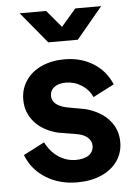

<svg xmlns="http://www.w3.org/2000/svg" viewBox="-55 -827 625 880"><g transform="rotate(-5 257.0 -386.5)"><path d="M32 -135 129 -185Q151 -141 187.5 -116.5Q224 -92 268 -92Q306 -92 327.5 -107.5Q349 -123 349 -150Q349 -173 331 -188.5Q313 -204 284 -209L195 -224Q126 -242 88.5 -285.5Q51 -329 51 -388Q51 -437 77 -475.5Q103 -514 149.5 -535Q196 -556 255 -556Q330 -556 387 -520.5Q444 -485 470 -422L373 -372Q357 -407 324 -428Q291 -449 251 -449Q218 -449 198.5 -434Q179 -419 179 -395Q179 -351 245 -336L332 -320Q401 -301 439 -258Q477 -215 477 -156Q477 -107 450.5 -69Q424 -31 376 -10Q328 11 265 11Q183 11 120.5 -28Q58 -67 32 -135ZM69 -784H191L257 -705L325 -784H444L324 -640H188Z"/></g></svg>

Font: Evergrow Sans
Style: Bold
Weight: 700
Foundry: 10Web
Version: Version 1.000